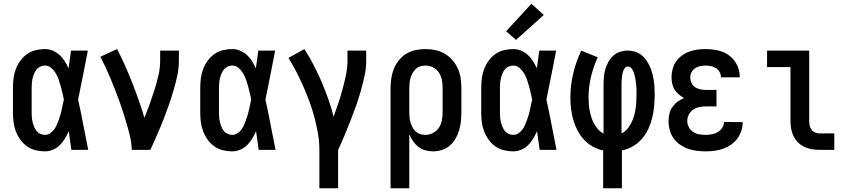

<svg xmlns="http://www.w3.org/2000/svg" viewBox="-20 -800 4540 1025"><path d="M220 8Q195 8 170 2Q145 -4 124 -19Q103 -34 88 -55Q73 -76 64 -100Q55 -124 52 -149.5Q49 -175 49 -200V-330Q49 -355 52 -380.5Q55 -406 64 -430Q73 -454 88 -475Q103 -496 124 -511Q145 -526 170 -532Q195 -538 220 -538Q242 -538 262 -529.5Q282 -521 298 -506.5Q314 -492 325.5 -473.5Q337 -455 346 -435Q349 -459 352.5 -482.5Q356 -506 359 -530H449Q436 -465 423.5 -399.5Q411 -334 397 -268Q412 -202 424.5 -134.5Q437 -67 451 0H361Q358 -25 354 -50Q350 -75 347 -100Q338 -79 326.5 -60Q315 -41 299.5 -25.5Q284 -10 263 -1Q242 8 220 8ZM220 -80Q235 -80 247 -88Q259 -96 268 -107.5Q277 -119 282.5 -132Q288 -145 293 -158.5Q298 -172 302 -185.5Q306 -199 309 -213Q312 -227 315 -241Q318 -255 321 -269Q317 -287 313 -305Q309 -323 304 -341Q299 -359 293 -376Q287 -393 277.5 -409Q268 -425 253.5 -437.5Q239 -450 220 -450Q207 -450 195 -444.5Q183 -439 175 -429Q167 -419 162 -406.5Q157 -394 154 -381.5Q151 -369 150 -356Q149 -343 149 -330V-200Q149 -187 150 -174Q151 -161 154 -148.5Q157 -136 162 -123.5Q167 -111 175 -101Q183 -91 195 -85.5Q207 -80 220 -80Z M683 0Q683 -33 675.5 -65.5Q668 -98 659 -129.5Q650 -161 640 -192.5Q630 -224 619 -255Q608 -286 596 -316.5Q584 -347 571.5 -377.5Q559 -408 545 -438Q531 -468 516 -497L605 -538Q628 -494 648 -449Q668 -404 686 -358Q704 -312 720.5 -265Q737 -218 751 -171Q766 -208 779.5 -245.5Q793 -283 805 -321Q817 -359 826 -398Q835 -437 835 -477V-530H935V-477Q935 -435 926 -394Q917 -353 905 -312.5Q893 -272 879 -232.5Q865 -193 849.5 -154Q834 -115 817 -76.5Q800 -38 783 0Z M1220 8Q1195 8 1170 2Q1145 -4 1124 -19Q1103 -34 1088 -55Q1073 -76 1064 -100Q1055 -124 1052 -149.5Q1049 -175 1049 -200V-330Q1049 -355 1052 -380.5Q1055 -406 1064 -430Q1073 -454 1088 -475Q1103 -496 1124 -511Q1145 -526 1170 -532Q1195 -538 1220 -538Q1242 -538 1262 -529.5Q1282 -521 1298 -506.5Q1314 -492 1325.5 -473.5Q1337 -455 1346 -435Q1349 -459 1352.5 -482.5Q1356 -506 1359 -530H1449Q1436 -465 1423.5 -399.5Q1411 -334 1397 -268Q1412 -202 1424.5 -134.5Q1437 -67 1451 0H1361Q1358 -25 1354 -50Q1350 -75 1347 -100Q1338 -79 1326.5 -60Q1315 -41 1299.5 -25.5Q1284 -10 1263 -1Q1242 8 1220 8ZM1220 -80Q1235 -80 1247 -88Q1259 -96 1268 -107.5Q1277 -119 1282.5 -132Q1288 -145 1293 -158.5Q1298 -172 1302 -185.5Q1306 -199 1309 -213Q1312 -227 1315 -241Q1318 -255 1321 -269Q1317 -287 1313 -305Q1309 -323 1304 -341Q1299 -359 1293 -376Q1287 -393 1277.5 -409Q1268 -425 1253.5 -437.5Q1239 -450 1220 -450Q1207 -450 1195 -444.5Q1183 -439 1175 -429Q1167 -419 1162 -406.5Q1157 -394 1154 -381.5Q1151 -369 1150 -356Q1149 -343 1149 -330V-200Q1149 -187 1150 -174Q1151 -161 1154 -148.5Q1157 -136 1162 -123.5Q1167 -111 1175 -101Q1183 -91 1195 -85.5Q1207 -80 1220 -80Z M1685 205V0Q1685 -44 1677.5 -87Q1670 -130 1659 -172Q1648 -214 1633 -255Q1618 -296 1600.5 -336Q1583 -376 1563 -415Q1543 -454 1520 -491L1605 -538Q1632 -496 1654.5 -452.5Q1677 -409 1696.5 -363.5Q1716 -318 1732.5 -271.5Q1749 -225 1761 -177Q1774 -214 1786.5 -250.5Q1799 -287 1809 -324.5Q1819 -362 1827 -400Q1835 -438 1835 -477V-530H1935V-477Q1935 -435 1926 -394Q1917 -353 1905.5 -312.5Q1894 -272 1880 -232.5Q1866 -193 1850.5 -154Q1835 -115 1819 -76.5Q1803 -38 1785 0V205Z M2065 205V-330Q2065 -356 2069 -382.5Q2073 -409 2083 -433.5Q2093 -458 2110 -479Q2127 -500 2149.5 -513.5Q2172 -527 2198 -532.5Q2224 -538 2251 -538Q2278 -538 2304.5 -532.5Q2331 -527 2354 -513.5Q2377 -500 2395 -479.5Q2413 -459 2424 -434.5Q2435 -410 2439 -383.5Q2443 -357 2443 -330V-200Q2443 -176 2440.5 -152Q2438 -128 2431 -104.5Q2424 -81 2412 -60Q2400 -39 2381.5 -23Q2363 -7 2339.5 0.5Q2316 8 2292 8Q2271 8 2250.5 2.5Q2230 -3 2213.5 -16Q2197 -29 2185 -46.5Q2173 -64 2165 -84V205ZM2251 -80Q2272 -80 2291.5 -90Q2311 -100 2323 -118Q2335 -136 2339 -157.5Q2343 -179 2343 -200V-330Q2343 -351 2339 -372.5Q2335 -394 2323.5 -412Q2312 -430 2292.5 -440Q2273 -450 2251 -450Q2237 -450 2223.5 -446Q2210 -442 2200 -432.5Q2190 -423 2183 -410.5Q2176 -398 2172 -385Q2168 -372 2166.5 -358Q2165 -344 2165 -330V-200Q2165 -186 2166.5 -172Q2168 -158 2172 -145Q2176 -132 2182.5 -119.5Q2189 -107 2199.5 -97.5Q2210 -88 2223.5 -84Q2237 -80 2251 -80Z M2720 8Q2695 8 2670 2Q2645 -4 2624 -19Q2603 -34 2588 -55Q2573 -76 2564 -100Q2555 -124 2552 -149.5Q2549 -175 2549 -200V-330Q2549 -355 2552 -380.5Q2555 -406 2564 -430Q2573 -454 2588 -475Q2603 -496 2624 -511Q2645 -526 2670 -532Q2695 -538 2720 -538Q2742 -538 2762 -529.5Q2782 -521 2798 -506.5Q2814 -492 2825.5 -473.5Q2837 -455 2846 -435Q2849 -459 2852.5 -482.5Q2856 -506 2859 -530H2949Q2936 -465 2923.5 -399.5Q2911 -334 2897 -268Q2912 -202 2924.5 -134.5Q2937 -67 2951 0H2861Q2858 -25 2854 -50Q2850 -75 2847 -100Q2838 -79 2826.5 -60Q2815 -41 2799.5 -25.5Q2784 -10 2763 -1Q2742 8 2720 8ZM2720 -80Q2735 -80 2747 -88Q2759 -96 2768 -107.5Q2777 -119 2782.5 -132Q2788 -145 2793 -158.5Q2798 -172 2802 -185.5Q2806 -199 2809 -213Q2812 -227 2815 -241Q2818 -255 2821 -269Q2817 -287 2813 -305Q2809 -323 2804 -341Q2799 -359 2793 -376Q2787 -393 2777.5 -409Q2768 -425 2753.5 -437.5Q2739 -450 2720 -450Q2707 -450 2695 -444.5Q2683 -439 2675 -429Q2667 -419 2662 -406.5Q2657 -394 2654 -381.5Q2651 -369 2650 -356Q2649 -343 2649 -330V-200Q2649 -187 2650 -174Q2651 -161 2654 -148.5Q2657 -136 2662 -123.5Q2667 -111 2675 -101Q2683 -91 2695 -85.5Q2707 -80 2720 -80ZM2735 -587 2682 -633 2817 -780 2883 -720Z M3200 205V3Q3170 -3 3143.5 -18Q3117 -33 3097 -55Q3077 -77 3063 -104Q3049 -131 3040.5 -160Q3032 -189 3028.5 -219Q3025 -249 3025 -279Q3025 -344 3040 -407.5Q3055 -471 3083 -530L3171 -494Q3148 -444 3135 -389.5Q3122 -335 3122 -280Q3122 -261 3123.5 -243Q3125 -225 3128.5 -207.5Q3132 -190 3137.5 -172.5Q3143 -155 3152 -139Q3161 -123 3173 -109.5Q3185 -96 3202 -87V-350Q3202 -371 3204 -391.5Q3206 -412 3212 -432Q3218 -452 3228.5 -470.5Q3239 -489 3254.5 -503Q3270 -517 3290.5 -523.5Q3311 -530 3331 -530Q3351 -530 3369.5 -524.5Q3388 -519 3403.5 -507Q3419 -495 3430 -479Q3441 -463 3449 -445.5Q3457 -428 3462 -409Q3467 -390 3470 -371Q3473 -352 3474 -332.5Q3475 -313 3475 -294Q3475 -263 3472 -231.5Q3469 -200 3461.5 -169.5Q3454 -139 3440.5 -110.5Q3427 -82 3406.5 -58.5Q3386 -35 3358.5 -19Q3331 -3 3300 3V205ZM3298 -88Q3316 -96 3329 -111.5Q3342 -127 3350.5 -144.5Q3359 -162 3364.5 -180.5Q3370 -199 3373 -218.5Q3376 -238 3377 -257.5Q3378 -277 3378 -296Q3378 -307 3378 -317Q3378 -327 3377 -337.5Q3376 -348 3375 -358.5Q3374 -369 3372 -379Q3370 -389 3367.5 -399.5Q3365 -410 3361 -419.5Q3357 -429 3349.5 -437Q3342 -445 3331 -445Q3322 -445 3316.5 -437.5Q3311 -430 3307.5 -421.5Q3304 -413 3302.5 -404Q3301 -395 3300 -386Q3299 -377 3298.5 -368Q3298 -359 3298 -350Z M3748 8Q3723 8 3699 5Q3675 2 3652.5 -6Q3630 -14 3610 -28Q3590 -42 3576 -61.5Q3562 -81 3555.5 -105Q3549 -129 3549 -153Q3549 -173 3553.5 -192.5Q3558 -212 3569.5 -228.5Q3581 -245 3597 -257Q3613 -269 3632 -277Q3617 -285 3603.5 -296Q3590 -307 3581 -322Q3572 -337 3568.5 -354Q3565 -371 3565 -388Q3565 -410 3571 -432Q3577 -454 3589.5 -472Q3602 -490 3620.5 -503.5Q3639 -517 3660 -524.5Q3681 -532 3703 -535Q3725 -538 3747 -538Q3769 -538 3791 -535Q3813 -532 3834 -524.5Q3855 -517 3873 -503.5Q3891 -490 3903.5 -472Q3916 -454 3922.5 -432.5Q3929 -411 3929 -389Q3929 -389 3929 -388.5Q3929 -388 3929 -387H3829Q3829 -387 3829 -387.5Q3829 -388 3829 -388Q3829 -402 3821.5 -415.5Q3814 -429 3802 -436.5Q3790 -444 3776 -447Q3762 -450 3747 -450Q3733 -450 3718 -447Q3703 -444 3691 -436Q3679 -428 3672 -414.5Q3665 -401 3665 -386Q3665 -371 3672 -356.5Q3679 -342 3691.5 -334Q3704 -326 3719.5 -323Q3735 -320 3750 -320H3805V-232H3750Q3732 -232 3714 -228.5Q3696 -225 3681 -215Q3666 -205 3657.5 -188.5Q3649 -172 3649 -154Q3649 -137 3657.5 -121Q3666 -105 3680.5 -95.5Q3695 -86 3712.5 -83Q3730 -80 3748 -80Q3764 -80 3780.5 -83Q3797 -86 3811.5 -94.5Q3826 -103 3835.5 -117.5Q3845 -132 3845 -149L3945 -148Q3945 -125 3937.5 -102Q3930 -79 3916 -60Q3902 -41 3882.5 -27.5Q3863 -14 3840.5 -6Q3818 2 3794.5 5Q3771 8 3748 8Z M4354 0Q4334 0 4313 -3.5Q4292 -7 4273.5 -16Q4255 -25 4240 -40Q4225 -55 4216 -74Q4207 -93 4203.5 -113.5Q4200 -134 4200 -155V-442H4075V-530H4300V-155Q4300 -142 4302.5 -130Q4305 -118 4312 -108Q4319 -98 4330.5 -93Q4342 -88 4354 -88H4434V0Z"/></svg>

Font: Iosevka Slab Semibold
Style: Regular
Weight: 600
Monospace: yes
Designer: Belleve Invis
Foundry: Belleve Invis
Version: Version 11.1.1; ttfautohint (v1.8.3)